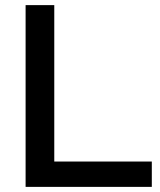

<svg xmlns="http://www.w3.org/2000/svg" viewBox="-20 -730 624 750"><path d="M573 -99H192V-710H80V0H573Z"/></svg>

Font: RT Raleway SemiBold
Style: Regular
Weight: 400
Designer: Matt McInerney, Pablo Impallari, Rodrigo Fuenzalida — Edited by Milan Moffatt in April 2016
Foundry: Matt McInerney, Pablo Impallari, Rodrigo Fuenzalida — Edited by Milan Moffatt in April 2016
Version: Version 3.001